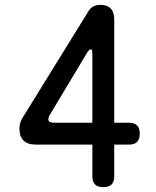

<svg xmlns="http://www.w3.org/2000/svg" viewBox="-20 -760 640 790"><path d="M360 -255V-538Q360 -549 358.5 -553Q357 -557 354 -557Q352 -557 348 -554.5Q344 -552 339 -544L186 -289Q182 -283 180.5 -278Q179 -273 179 -269Q179 -261 185.5 -258Q192 -255 205 -255ZM360 -35V-165H128Q94 -165 77 -181.5Q60 -198 60 -230Q60 -244 63 -254Q66 -264 72 -274L344 -714Q352 -727 364 -733.5Q376 -740 394 -740Q421 -740 435.5 -725Q450 -710 450 -680V-255H510Q533 -255 544 -244Q555 -233 555 -210Q555 -187 544 -176Q533 -165 510 -165H450V-35Q450 -12 439 -1Q428 10 405 10Q382 10 371 -1Q360 -12 360 -35Z"/></svg>

Font: Maple Mono NL
Style: Regular
Weight: 400
Monospace: yes
Designer: subframe7536
Version: Version 7.000